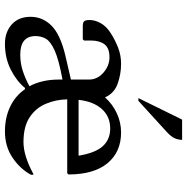

<svg xmlns="http://www.w3.org/2000/svg" viewBox="-10 -737 757 777"><g transform="rotate(90 368.5 -348.5)"><path d="M157 10Q110 10 79 -17.5Q48 -45 48 -94Q48 -143 84.5 -179Q121 -215 207 -235L302 -257V-330Q302 -364 274 -388.5Q246 -413 212 -413Q174 -413 159 -392.5Q144 -372 144 -338V-310L139 -305H87Q72 -305 66.5 -310Q61 -315 61 -333Q61 -355 74 -378Q87 -401 114 -418Q142 -436 173 -448Q204 -460 238 -460Q280 -460 319 -446Q358 -432 374 -395Q402 -426 439 -443Q476 -460 516 -460Q595 -460 640.5 -405Q686 -350 686 -247L681 -242H382Q383 -196 400 -155.5Q417 -115 454.5 -90Q492 -65 555 -65Q610 -65 684 -105H687V-95Q664 -52 618.5 -21Q573 10 512 10Q456 10 412 -11Q368 -32 341 -71H336Q308 -37 261.5 -13.5Q215 10 157 10ZM500 -416Q452 -416 421.5 -382.5Q391 -349 384 -288H610Q599 -356 571.5 -386Q544 -416 500 -416ZM126 -114Q126 -52 201 -52Q236 -52 266.5 -62Q297 -72 329 -89Q302 -140 302 -207V-223Q222 -208 185 -191.5Q148 -175 137 -156Q126 -137 126 -114ZM377 -530 464 -707H546Q546 -692 539.5 -677Q533 -662 513 -644L388 -530Z"/></g></svg>

Font: Spectral
Style: Regular
Weight: 400
Designer: Jean-Baptiste Levee
Foundry: Production Type
Version: Version 2.001